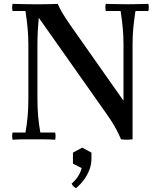

<svg xmlns="http://www.w3.org/2000/svg" viewBox="-20 -722 828 995"><path d="M607 0Q596 -27 583 -51Q570 -75 555.5 -97.5Q541 -120 525 -142L181 -630L150 -700Q172 -700 195 -700Q218 -700 239.5 -700.5Q261 -701 279 -702Q290 -677 305 -652Q320 -627 345 -591L620 -200L667 0Q649 2 637 2Q625 2 607 0ZM45 2Q41 -17 45 -35H112Q120 -80 123.5 -122.5Q127 -165 127 -210V-490Q127 -528 123.5 -570.5Q120 -613 112 -665H45Q41 -684 45 -702Q80 -701 106 -700.5Q132 -700 150 -700L181 -630Q178 -600 176 -564Q174 -528 174 -490V-210Q174 -165 177.5 -122.5Q181 -80 189 -35H266Q270 -17 266 2Q232 0 200.5 0Q169 0 150 0Q132 0 106 0Q80 0 45 2ZM667 0 620 -200V-490Q620 -535 616.5 -574Q613 -613 605 -665H528Q524 -684 528 -702Q563 -701 594.5 -700.5Q626 -700 645 -700Q662 -700 688.5 -700.5Q715 -701 749 -702Q753 -684 749 -665H682Q674 -613 670.5 -574Q667 -535 667 -490ZM406 43 454 69V100Q454 129 444 156Q434 183 416.5 207.5Q399 232 374 253Q366 249 360.5 243.5Q355 238 351 230Q373 210 385.5 190Q398 170 403 149L358 126V69Z"/></svg>

Font: Poltawski Nowy
Style: Regular
Weight: 400
Designer: Adam Pótawski, Mateusz Machalski, Borys Kosmynka, Ania Wieluska
Foundry: Capitalics.wtf
Version: Version 1.001;gftools[0.9.25]